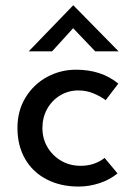

<svg xmlns="http://www.w3.org/2000/svg" viewBox="-20 -684 495 714"><path d="M272.5 9.8Q205.1 9.8 153.3 -17.1Q101.6 -43.9 73.2 -93.3Q44.9 -142.6 44.9 -208Q44.9 -272.5 75.2 -321.8Q105.5 -371.1 155.3 -397.9Q205.1 -424.8 262.7 -424.8Q357.4 -424.8 419.9 -373L373 -311.5Q353.5 -326.2 327.1 -336.9Q300.8 -347.7 271.5 -347.7Q234.4 -347.7 203.6 -329.1Q172.9 -310.5 155.3 -278.8Q137.7 -247.1 137.7 -208Q137.7 -168.9 156.2 -137.2Q174.8 -105.5 207 -86.4Q239.3 -67.4 280.3 -67.4Q331.1 -67.4 369.1 -96.7L417 -39.1Q388.7 -15.6 350.1 -2.9Q311.5 9.8 272.5 9.8ZM334 -493.2 252 -579.1 173.8 -493.2H86.9L252 -664.1H252.9L420.9 -493.2Z"/></svg>

Font: Josefin Sans CFJ
Style: Regular
Weight: 400
Designer: Santiago Orozco
Foundry: Typemade
Version: Version 2.000